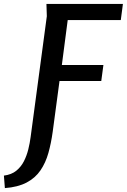

<svg xmlns="http://www.w3.org/2000/svg" viewBox="-123 -748 650 984"><path d="M-103 152Q-64 147 -39.5 127Q-15 107 -0.5 78.5Q14 50 22 17.5Q30 -15 34 -46L117 -665L115 -728H507L496 -645H224L194 -415H407L396 -333H182L147 -72Q139 -14 125 36Q111 86 84.5 125Q58 164 13.5 187.5Q-31 211 -98 216Z"/></svg>

Font: Rosario SemiBold
Style: Italic
Weight: 600
Italic angle: -8.05°
Designer: Hector Gatti
Foundry: Omnibus Type
Version: Version 1.101; ttfautohint (v1.8.1.43-b0c9)